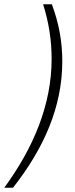

<svg xmlns="http://www.w3.org/2000/svg" viewBox="-52 -770 350 900"><path d="M191 -750H150C177 -665 190 -580 190 -494C190 -282 107 -80 -32 110H9C154 -75 240 -269 240 -483C240 -575 224 -662 191 -750Z"/></svg>

Font: Geist ExtraLight
Style: Italic
Weight: 200
Italic angle: -12°
Designer: Basement.studio, Andrés Briganti, Mateo Zaragoza
Foundry: Basement.studio, Vercel, Andrés Briganti, Guido Ferreyra, Mateo Zaragoza
Version: Version 1.500